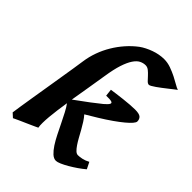

<svg xmlns="http://www.w3.org/2000/svg" viewBox="-217 -853 984 984"><g transform="rotate(45 274.5 -361.0)"><path d="M507.3 -62.5Q491.2 -48.8 470.5 -34.4Q449.7 -20 429.2 -8.1Q408.7 3.9 391.1 11.5Q373.5 19 364.3 19Q348.1 19 333 5.1Q317.9 -8.8 303.2 -31.2Q288.6 -53.7 274.7 -81.5Q260.7 -109.4 247.3 -137Q233.9 -164.6 220.9 -189.2Q208 -213.9 195.8 -230Q190.9 -198.2 187 -169.2Q183.1 -140.1 180.9 -115.2Q178.7 -90.3 178.5 -70.6Q178.2 -50.8 180.7 -37.6Q176.3 -35.2 166.3 -30.8Q156.2 -26.4 143.6 -20.5Q130.9 -14.6 116.7 -8.5Q102.5 -2.4 90.1 3.2Q77.6 8.8 67.9 13.4Q58.1 18.1 54.2 20L32.2 0Q34.7 -19 39.8 -51.8Q44.9 -84.5 51.5 -124.8Q58.1 -165 65.4 -209.7Q72.8 -254.4 79.6 -296.9Q86.4 -339.4 92.5 -376.7Q98.6 -414.1 102.1 -439.9Q107.4 -477.5 120.6 -514.2Q133.8 -550.8 153.6 -583.7Q173.3 -616.7 198.7 -645.5Q224.1 -674.3 253.9 -696.8Q266.6 -706.1 283 -714.4Q299.3 -722.7 316.9 -729Q334.5 -735.4 353 -738.8Q371.6 -742.2 388.7 -742.2Q413.6 -742.2 438.2 -733.4Q462.9 -724.6 484.6 -713.6Q506.3 -702.6 523.2 -692.6Q540 -682.6 549.3 -680.2Q542.5 -675.3 531.7 -666.7Q521 -658.2 508.8 -648.7Q496.6 -639.2 483.6 -629.2Q470.7 -619.1 459.2 -611.3Q447.8 -603.5 439 -598.4Q430.2 -593.3 425.8 -593.3Q417.5 -593.3 408.7 -602.5Q399.9 -611.8 389.6 -623Q379.4 -634.3 367.9 -643.6Q356.4 -652.8 343.3 -652.8Q326.7 -652.8 310.8 -644.8Q294.9 -636.7 280.8 -615.7Q266.6 -594.7 254.6 -558.3Q242.7 -522 233.9 -464.8Q226.1 -415 217.3 -363Q208.5 -311 200.2 -260.7L277.3 -317.4Q311 -342.8 330.6 -359.1Q350.1 -375.5 354.7 -384.8Q359.4 -394 348.4 -397.2Q337.4 -400.4 310.5 -399.4L306.2 -438Q320.3 -439.9 341.3 -442.9Q362.3 -445.8 384.8 -448.2Q407.2 -450.7 428.5 -452.4Q449.7 -454.1 465.3 -454.1Q496.1 -454.1 506.6 -444.8Q517.1 -435.5 517.1 -418.9Q517.1 -411.6 506.6 -399.2Q496.1 -386.7 475.8 -369.9Q455.6 -353 426.8 -332.8Q397.9 -312.5 361.3 -290L298.8 -252.4Q310.5 -239.3 322 -221.4Q333.5 -203.6 344 -184.6Q354.5 -165.5 364.7 -147Q375 -128.4 385 -113.8Q395 -99.1 404.5 -90.1Q414.1 -81.1 423.8 -81.1Q435.1 -81.1 452.9 -84.7Q470.7 -88.4 489.3 -98.6Z"/></g></svg>

Font: Gentium Book Basic
Style: Bold Italic
Weight: 700
Italic angle: -8°
Designer: J. Victor Gaultney and Annie Olsen
Foundry: SIL International
Version: Version 1.102; 2013; Maintenance release